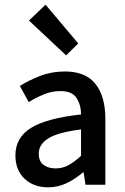

<svg xmlns="http://www.w3.org/2000/svg" viewBox="-20 -791 536 822"><path d="M186 11Q124 11 85 -26Q46 -63 46 -126Q46 -202 113 -243.5Q180 -285 327 -301Q327 -341 308 -371Q289 -401 239 -401Q202 -401 168 -387Q134 -373 103 -354L65 -423Q103 -447 152 -466Q201 -485 258 -485Q346 -485 388.5 -432Q431 -379 431 -282V0H346L338 -53H335Q303 -25 265.5 -7Q228 11 186 11ZM218 -70Q248 -70 273.5 -84Q299 -98 327 -124V-237Q226 -224 186 -198Q146 -172 146 -134Q146 -100 166.5 -85Q187 -70 218 -70ZM263 -554 104 -703 175 -771 315 -605Z"/></svg>

Font: Narnoor Medium
Style: Regular
Weight: 500
Designer: S. Sridhar Murthy
Foundry: SIL International
Version: Version 3.000